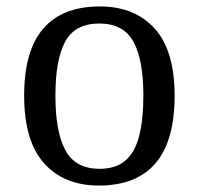

<svg xmlns="http://www.w3.org/2000/svg" viewBox="-20 -566 617 596"><path d="M287 10Q179 10 117 -59Q55 -128 55 -269Q55 -409 114.5 -477.5Q174 -546 290 -546Q398 -546 460 -477.5Q522 -409 522 -269Q522 -128 462.5 -59Q403 10 287 10ZM289 -42Q339 -42 369 -67.5Q399 -93 412 -144Q425 -195 425 -269Q425 -381 394 -437Q363 -493 288 -493Q213 -493 182.5 -437Q152 -381 152 -269Q152 -157 183 -99.5Q214 -42 289 -42Z"/></svg>

Font: Noto Serif Myanmar
Style: Regular
Weight: 400
Designer: Ben Mitchell and the Monotype Design Team
Foundry: Monotype Imaging Inc.
Version: Version 2.106